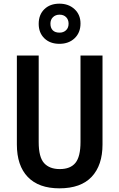

<svg xmlns="http://www.w3.org/2000/svg" viewBox="-20 -1068 651 1047"><path d="M539 -280Q539 -167 480 -104Q421 -41 304 -41Q191 -41 131.5 -103Q72 -165 72 -280V-765H191V-293Q191 -211 220.5 -178.5Q250 -146 306 -146Q364 -146 391.5 -180Q419 -214 419 -294V-765H539ZM304 -829Q253 -829 222 -859Q191 -889 191 -938Q191 -988 222 -1018Q253 -1048 304 -1048Q354 -1048 386.5 -1018Q419 -988 419 -940Q419 -890 387 -859.5Q355 -829 304 -829ZM305 -890Q326 -890 340 -903Q354 -916 354 -939Q354 -961 340.5 -974.5Q327 -988 305 -988Q283 -988 269 -974.5Q255 -961 255 -939Q255 -916 267.5 -903Q280 -890 305 -890Z"/></svg>

Font: Noto Sans Tamil UI Condensed SemiBold
Style: Regular
Weight: 600
Width: 3
Designer: Jelle Bosma - Monotype Design Team
Foundry: Monotype Imaging Inc.
Version: Version 2.004; ttfautohint (v1.8.4.7-5d5b)